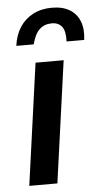

<svg xmlns="http://www.w3.org/2000/svg" viewBox="-53 -768 427 803"><g transform="rotate(-5 160.5 -367.0)"><path d="M37 0 108 -511H226L155 0ZM34 -588Q40 -633 61 -665.5Q82 -698 116.5 -716Q151 -734 196 -734Q241 -734 270.5 -716Q300 -698 312.5 -665.5Q325 -633 319 -588H245Q247 -631 232.5 -650Q218 -669 190 -669Q159 -669 138.5 -650Q118 -631 107 -588Z"/></g></svg>

Font: Chivo Medium
Style: Italic
Weight: 500
Italic angle: -8.05°
Designer: Hector Gatti
Foundry: Omnibus-Type
Version: Version 2.002